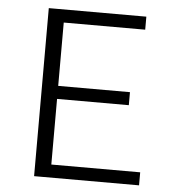

<svg xmlns="http://www.w3.org/2000/svg" viewBox="-49 -704 679 749"><g transform="rotate(5 290.5 -329.0)"><path d="M523 -51V0H112V-658H494V-607H175V-359H456V-308H175V-51Z"/></g></svg>

Font: Ysabeau Semilight
Style: Regular
Weight: 300
Designer: Christian Thalmann (Catharsis Fonts)
Version: Version 0.003